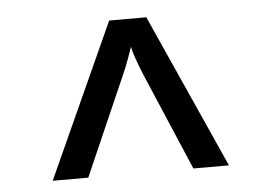

<svg xmlns="http://www.w3.org/2000/svg" viewBox="-38 -777 675 484"><g transform="rotate(-5 300.0 -535.0)"><path d="M77 -340 254 -730H348L523 -340H433L326 -591Q318 -611 311.5 -629.5Q305 -648 303 -659Q299 -648 292.5 -629.5Q286 -611 277 -591L167 -340Z"/></g></svg>

Font: JetBrains Mono NL Medium
Style: Regular
Weight: 500
Monospace: yes
Designer: Philipp Nurullin, Konstantin Bulenkov
Foundry: JetBrains
Version: Version 2.305; ttfautohint (v1.8.4.7-5d5b)